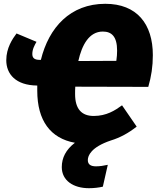

<svg xmlns="http://www.w3.org/2000/svg" viewBox="-20 -736 824 1010"><path d="M760 -279C776 -334 784 -386 784 -446C784 -610 700 -716 534 -716C350 -716 237 -592 195 -421H190C161 -421 150 -431 150 -452C150 -478 163 -500 172 -516L67 -560C46 -532 13 -484 13 -419C13 -347 62 -287 176 -286V-259C176 -101 246 -8 374 15C327 51 305 94 305 143C305 214 366 254 448 254C474 254 499 251 521 246L547 131C525 136 504 139 485 139C457 139 442 129 442 106C442 83 459 38 563 3C612 -12 656 -36 699 -70L622 -182C585 -155 540 -126 473 -126C410 -126 375 -162 375 -241C375 -254 375 -267 376 -280ZM521 -570C567 -570 596 -544 596 -470C596 -454 595 -436 592 -416L392 -415C411 -500 449 -570 521 -570Z"/></svg>

Font: Fira Sans Heavy
Style: Italic
Weight: 900
Italic angle: -8°
Designer: bBox Type GmbH & Carrois Corporate GbR & Edenspiekermann AG
Foundry: bBox Type GmbH & Carrois Corporate GbR & Edenspiekermann AG
Version: Version 4.301;PS 004.301;hotconv 1.0.88;makeotf.lib2.5.64775